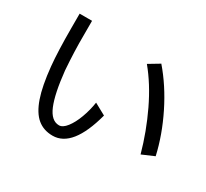

<svg xmlns="http://www.w3.org/2000/svg" viewBox="-136 -890 1166 1085"><g transform="rotate(30 447.0 -347.0)"><path d="M311 -10Q252 -10 211.5 -43.5Q171 -77 145.5 -150.5Q120 -224 108 -346Q99 -439 99 -590V-684H180V-590Q179 -488 188 -365Q203 -221 232.5 -150Q262 -79 313 -79Q337 -79 361.5 -110.5Q386 -142 404.5 -192Q423 -242 431 -295L506 -254Q441 -10 311 -10ZM570 -628 640 -670Q722 -575 784 -450Q846 -325 874 -201L795 -167Q759 -297 701 -418.5Q643 -540 570 -628ZM641 -671 640 -670V-671Z"/></g></svg>

Font: Kakao Big Sans
Style: Regular
Weight: 400
Designer: Park Young-rak; Lee Sang-min; Kim Jung-jin; Min Bon; Park Min-gyu;
Foundry: Kakao Corporation
Version: Version 2.003